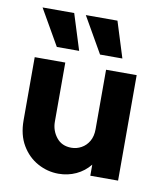

<svg xmlns="http://www.w3.org/2000/svg" viewBox="-74 -673 634 747"><g transform="rotate(10 243.0 -299.0)"><path d="M206.9 13.9Q163.2 13.9 124.4 -7.4Q85.5 -28.7 61.5 -69.2Q37.5 -109.7 37.5 -167.4V-416.7H158.3V-183.3Q158.3 -148.3 179.5 -121.4Q200.6 -94.4 238.8 -94.4Q259.7 -94.4 278.1 -104.6Q296.6 -114.7 308 -134.2Q319.4 -153.8 319.4 -181.9V-416.7H440.3V0H330.6V-43.8Q308.3 -16 276 -1Q243.8 13.9 206.9 13.9ZM286.1 -470.8 204.9 -612.5H329.9L374.3 -470.8ZM115.3 -470.8 34 -612.5H159L203.5 -470.8Z"/></g></svg>

Font: Afacad Flux
Style: Regular
Weight: 400
Designer: Kristian Moeller
Foundry: Dicotype
Version: Version 1.100